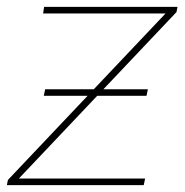

<svg xmlns="http://www.w3.org/2000/svg" viewBox="-26 -537 537 557"><path d="M-6 0 -3 -15 460 -504 471 -498H99L102 -517H489L486 -502L23 -13L9 -19H395L391 0ZM101 -259 105 -278H403L399 -259Z"/></svg>

Font: Montserrat Thin Thin
Style: Italic
Weight: 250
Italic angle: -11.3°
Version: Version 9.000